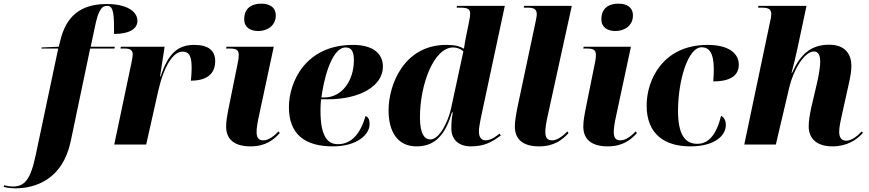

<svg xmlns="http://www.w3.org/2000/svg" viewBox="-166 -792 4764 1052"><path d="M-83 240C25 240 176 194 221 -16L328 -526H461L463 -536H331L354 -645C371 -728 388 -760 421 -760C458 -760 459 -710 459 -606C543 -606 587 -634 587 -678C587 -729 529 -770 419 -770C274 -770 197 -702 165 -572L156 -536L62 -532L61 -526H153L30 56C1 194 -31 230 -97 230C-112 230 -132 226 -143 223L-146 232C-133 236 -103 240 -83 240Z M553 -442 460 0H635L701 -294C732 -430 783 -509 833 -509C865 -509 884 -494 884 -422C884 -402 883 -378 880 -350C963 -350 1013 -384 1013 -457C1013 -516 975 -546 898 -546C811 -546 756 -502 714 -373H711L736 -536H496L494 -526H519C549 -526 561 -515 561 -496C561 -479 557 -462 553 -442Z M1249 -622C1298 -622 1345 -651 1345 -707C1345 -755 1307 -772 1266 -772C1217 -772 1172 -751 1172 -686C1172 -642 1206 -622 1249 -622ZM1207 10C1289 10 1334 -26 1367 -63L1360 -72C1338 -49 1307 -23 1277 -23C1251 -23 1241 -37 1240 -65C1239 -86 1245 -122 1253 -158L1334 -536H1075L1073 -526H1093C1131 -526 1142 -517 1142 -491C1142 -474 1139 -454 1134 -434L1090 -216C1078 -158 1073 -126 1073 -99C1073 -26 1121 10 1207 10Z M1657 10C1795 10 1859 -58 1859 -111C1859 -140 1850 -152 1837 -156C1810 -65 1764 -2 1685 -2C1625 -2 1590 -51 1590 -186C1590 -197 1591 -235 1593 -248H1631C1805 -248 1932 -320 1932 -427C1932 -503 1872 -546 1768 -546C1506 -546 1417 -340 1417 -205C1417 -56 1505 10 1657 10ZM1611 -258H1595C1619 -427 1670 -532 1727 -532C1757 -532 1773 -514 1773 -462C1773 -352 1709 -258 1611 -258Z M2116 10C2199 10 2268 -30 2310 -176H2315C2310 -149 2307 -129 2307 -88C2307 -24 2351 10 2414 10C2490 10 2533 -16 2578 -50L2571 -60C2555 -46 2523 -23 2495 -23C2472 -23 2458 -39 2458 -73C2458 -101 2473 -165 2480 -199L2600 -760H2338L2336 -750H2357C2403 -750 2410 -738 2410 -717C2410 -703 2407 -687 2403 -668L2386 -584C2384 -572 2378 -542 2376 -525C2350 -540 2325 -546 2279 -546C2045 -546 1963 -324 1963 -188C1963 -68 2014 10 2116 10ZM2192 -28C2161 -28 2135 -57 2135 -149C2135 -330 2211 -532 2317 -532C2338 -532 2358 -524 2373 -511L2305 -196C2289 -125 2242 -28 2192 -28Z M2788 10C2870 10 2916 -26 2949 -63L2943 -72C2921 -49 2888 -23 2860 -23C2833 -23 2823 -37 2822 -65C2821 -86 2827 -122 2835 -158L2967 -760H2706L2704 -750H2728C2766 -750 2775 -736 2775 -714C2775 -703 2771 -683 2767 -665L2673 -222C2661 -164 2655 -128 2655 -99C2655 -27 2701 10 2788 10Z M3206 -622C3255 -622 3302 -651 3302 -707C3302 -755 3264 -772 3223 -772C3174 -772 3129 -751 3129 -686C3129 -642 3163 -622 3206 -622ZM3164 10C3246 10 3291 -26 3324 -63L3317 -72C3295 -49 3264 -23 3234 -23C3208 -23 3198 -37 3197 -65C3196 -86 3202 -122 3210 -158L3291 -536H3032L3030 -526H3050C3088 -526 3099 -517 3099 -491C3099 -474 3096 -454 3091 -434L3047 -216C3035 -158 3030 -126 3030 -99C3030 -26 3078 10 3164 10Z M3616 10C3753 10 3811 -51 3811 -107C3811 -136 3798 -151 3785 -157C3758 -50 3714 -4 3655 -4C3587 -4 3549 -55 3549 -185C3549 -344 3601 -533 3679 -533C3718 -533 3745 -503 3745 -414C3745 -388 3744 -368 3742 -346C3847 -346 3882 -386 3882 -438C3882 -498 3829 -546 3711 -546C3466 -546 3377 -354 3377 -214C3377 -55 3478 10 3616 10Z M4395 10C4476 10 4530 -27 4562 -64L4556 -72C4529 -44 4499 -21 4470 -21C4446 -21 4432 -38 4432 -69C4432 -96 4439 -127 4447 -163L4481 -316C4489 -351 4499 -395 4499 -430C4499 -493 4467 -547 4377 -547C4274 -547 4218 -491 4174 -393H4171C4178 -416 4197 -496 4203 -525L4253 -760H3989L3988 -750H4010C4052 -750 4060 -736 4060 -713C4060 -703 4057 -687 4053 -671L3912 0H4085L4159 -315C4183 -414 4243 -510 4294 -510C4320 -510 4328 -485 4328 -454C4328 -419 4317 -365 4311 -339L4280 -207C4270 -160 4265 -129 4265 -99C4265 -31 4312 10 4395 10Z"/></svg>

Font: Noto Serif Display ExtraBold
Style: Italic
Weight: 800
Italic angle: -12°
Designer: Monotype Design Team
Foundry: Monotype Imaging Inc.
Version: Version 2.009